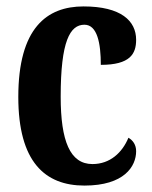

<svg xmlns="http://www.w3.org/2000/svg" viewBox="-20 -568 474 598"><path d="M243 10C367 10 404 -50 404 -97C404 -117 394 -131 380 -139C361 -93 323 -57 268 -57C198 -57 169 -129 169 -267C169 -440 198 -491 243 -491C283 -491 294 -433 294 -366C385 -366 404 -400 404 -444C404 -503 357 -548 240 -548C126 -548 37 -481 37 -266C37 -64 120 10 243 10Z"/></svg>

Font: Noto Serif Khmer ExtraCondensed
Style: Bold
Weight: 700
Width: 2
Designer: Danh Hong and the Monotype Design Team
Foundry: Monotype Imaging Inc.
Version: Version 2.004